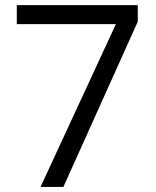

<svg xmlns="http://www.w3.org/2000/svg" viewBox="-20 -734 612 754"><path d="M139.2 0 435.1 -639.2H45.9V-713.9H521V-648.9L229 0Z"/></svg>

Font: f3_21440 
Style: Regular
Weight: 400
Foundry: Ascender Corporation
Version: Version 1.10